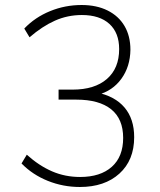

<svg xmlns="http://www.w3.org/2000/svg" viewBox="-20 -740 640 767"><path d="M299 7Q232 7 171 -17.5Q110 -42 66 -87L87 -122Q136 -78 188 -55.5Q240 -33 300 -33Q381 -33 426.5 -73.5Q472 -114 472 -189Q472 -265 424 -303.5Q376 -342 285 -342H214V-382H270Q358 -382 407 -424.5Q456 -467 456 -544Q456 -609 417 -644.5Q378 -680 307 -680Q250 -680 199.5 -657.5Q149 -635 98 -591L77 -626Q120 -671 180 -695.5Q240 -720 306 -720Q366 -720 410 -698Q454 -676 477.5 -636Q501 -596 501 -541Q500 -474 465 -425.5Q430 -377 370 -361L365 -371Q439 -356 477.5 -310.5Q516 -265 516 -192Q516 -100 457 -46.5Q398 7 299 7Z"/></svg>

Font: Muli ExtraLight
Style: Regular
Weight: 250
Designer: Vernon Adams
Foundry: Vernon Adams
Version: Version 2.100; ttfautohint (v1.8.1.43-b0c9)